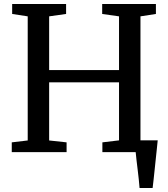

<svg xmlns="http://www.w3.org/2000/svg" viewBox="-20 -763 844 963"><path d="M680 180Q678.5 160 676 136.2Q673.5 112.5 670.5 88.2Q667.5 64 664.8 41.2Q662 18.5 660.5 0L615 -59H771Q769 -39 766.5 -14.8Q764 9.5 761.2 35.2Q758.5 61 755.8 87Q753 113 750.5 136.8Q748 160.5 745.5 180ZM119 -58.5V-681L41 -693V-743H311.5V-693L226.5 -681V-411.5H577V-681L492.5 -693V-743H762V-693L684.5 -681V-58.5L764.5 -49V0H493.5V-49L577 -59V-350H226.5V-58.5L314 -49V0H39V-49Z"/></svg>

Font: Merriweather 20pt
Style: Regular
Weight: 400
Version: Version 2.100